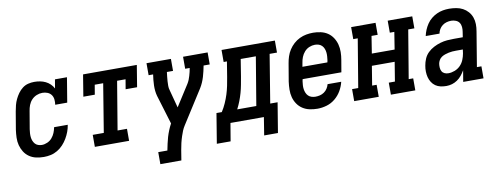

<svg xmlns="http://www.w3.org/2000/svg" viewBox="-61 -859 3622 1386"><g transform="rotate(-10 1750.0 -166.5)"><path d="M203 8Q174 8 146.5 2Q119 -4 96.5 -19.5Q74 -35 59.5 -58Q45 -81 38 -107.5Q31 -134 32 -163.5Q33 -193 37 -221L59 -351Q63 -374 68.5 -395.5Q74 -417 84 -438Q94 -459 108 -478.5Q122 -498 141 -512.5Q160 -527 182.5 -532.5Q205 -538 227 -538Q249 -538 270 -534Q291 -530 309.5 -521Q328 -512 343 -497.5Q358 -483 367 -465L378 -530H466L436 -349H348Q351 -368 349 -387.5Q347 -407 336.5 -421.5Q326 -436 308.5 -443Q291 -450 271 -450Q250 -450 229 -441.5Q208 -433 192.5 -416.5Q177 -400 169 -379Q161 -358 158 -337L136 -207Q134 -193 133 -178.5Q132 -164 133.5 -149.5Q135 -135 140 -122.5Q145 -110 153.5 -100Q162 -90 175.5 -85Q189 -80 203 -80Q223 -80 243.5 -89Q264 -98 278 -114.5Q292 -131 300 -150.5Q308 -170 312 -191H412Q408 -165 399 -141Q390 -117 376.5 -94Q363 -71 344.5 -51Q326 -31 302.5 -17Q279 -3 253.5 2.5Q228 8 203 8Z M577 0V-88H658L716 -442H654L642 -371H558L584 -530H978L952 -371H868L880 -442H818L759 -88H828V0Z M1021 205V117H1088Q1093 93 1098 69Q1103 45 1110 21.5Q1117 -2 1126.5 -25.5Q1136 -49 1148 -71L1083 -285Q1078 -303 1076 -322.5Q1074 -342 1074.5 -362Q1075 -382 1077 -402Q1079 -422 1082 -442H1049V-530H1228V-442H1183Q1181 -425 1179 -408.5Q1177 -392 1176 -375Q1175 -358 1175 -341.5Q1175 -325 1180 -309L1215 -177L1314 -332Q1322 -345 1327.5 -358.5Q1333 -372 1337 -386Q1341 -400 1344.5 -414Q1348 -428 1350 -442H1317V-530H1497V-442H1452Q1448 -422 1443.5 -402Q1439 -382 1433 -362Q1427 -342 1418.5 -322.5Q1410 -303 1399 -285L1243 -40Q1232 -23 1224.5 -5Q1217 13 1211 32Q1203 56 1197 81Q1191 106 1187 131L1175 205Z M1795 131 1816 0H1571L1549 131H1448L1484 -88H1523Q1541 -116 1554.5 -146.5Q1568 -177 1577.5 -207Q1587 -237 1593.5 -268.5Q1600 -300 1605 -331L1623 -442H1599V-530H1990V-442H1936L1878 -88H1932L1896 131ZM1636 -88H1776L1835 -442H1724L1704 -317Q1699 -288 1693.5 -258.5Q1688 -229 1680 -200.5Q1672 -172 1661 -143.5Q1650 -115 1636 -88Z M2208 8Q2179 8 2151 2Q2123 -4 2100 -19Q2077 -34 2061.5 -57Q2046 -80 2039 -106.5Q2032 -133 2032.5 -162.5Q2033 -192 2037 -221L2059 -351Q2063 -376 2071 -400.5Q2079 -425 2093.5 -447.5Q2108 -470 2128 -488Q2148 -506 2172 -517.5Q2196 -529 2221 -533.5Q2246 -538 2271 -538Q2300 -538 2328 -531.5Q2356 -525 2378 -510Q2400 -495 2415 -472Q2430 -449 2437 -422Q2444 -395 2443.5 -366Q2443 -337 2438 -309L2423 -221H2139L2136 -207Q2134 -192 2133 -177.5Q2132 -163 2134 -148.5Q2136 -134 2141.5 -121Q2147 -108 2156.5 -98.5Q2166 -89 2180 -84.5Q2194 -80 2208 -80Q2225 -80 2241.5 -84Q2258 -88 2272.5 -98Q2287 -108 2296.5 -123Q2306 -138 2310 -154H2410Q2402 -120 2384 -89Q2366 -58 2338 -35Q2310 -12 2276 -2Q2242 8 2208 8ZM2336 -309 2339 -323Q2341 -338 2342 -352.5Q2343 -367 2341.5 -381Q2340 -395 2335 -408Q2330 -421 2320.5 -431Q2311 -441 2297.5 -445.5Q2284 -450 2269 -450Q2248 -450 2227.5 -441.5Q2207 -433 2192 -416Q2177 -399 2169 -378.5Q2161 -358 2158 -337L2153 -309Z M2478 0V-88H2523L2582 -442H2549V-530H2728V-442H2683L2663 -316H2830L2850 -442H2817V-530H2997V-442H2952L2893 -88H2926V0H2747V-88H2792L2815 -229H2648L2625 -88H2658V0Z M3153 8Q3153 8 3153 8Q3153 8 3153 8Q3131 8 3110.5 3.5Q3090 -1 3073.5 -12.5Q3057 -24 3046 -41.5Q3035 -59 3030 -78.5Q3025 -98 3024.5 -120Q3024 -142 3028 -163Q3032 -188 3042.5 -212.5Q3053 -237 3072 -255.5Q3091 -274 3115 -286.5Q3139 -299 3164.5 -306.5Q3190 -314 3215 -316Q3240 -318 3265 -318H3330L3336 -357Q3339 -374 3337.5 -392Q3336 -410 3327 -423.5Q3318 -437 3301.5 -443.5Q3285 -450 3268 -450Q3251 -450 3234.5 -445.5Q3218 -441 3204 -430.5Q3190 -420 3181 -405Q3172 -390 3169 -373H3068Q3073 -396 3082 -417.5Q3091 -439 3104.5 -459Q3118 -479 3137 -494.5Q3156 -510 3178 -520Q3200 -530 3222.5 -534Q3245 -538 3268 -538Q3294 -538 3320 -533.5Q3346 -529 3367.5 -517.5Q3389 -506 3405.5 -487.5Q3422 -469 3430.5 -445.5Q3439 -422 3439.5 -395.5Q3440 -369 3435 -342L3393 -88H3426V0H3277L3291 -83Q3280 -64 3266 -46.5Q3252 -29 3233.5 -16.5Q3215 -4 3194.5 2Q3174 8 3153 8ZM3183 -80Q3206 -80 3229.5 -89Q3253 -98 3270.5 -115.5Q3288 -133 3297.5 -156Q3307 -179 3311 -202L3315 -231H3265Q3251 -231 3237.5 -230Q3224 -229 3210.5 -226Q3197 -223 3183.5 -218.5Q3170 -214 3158 -206Q3146 -198 3138.5 -185Q3131 -172 3129 -159Q3127 -145 3128 -130.5Q3129 -116 3135.5 -104Q3142 -92 3155 -86Q3168 -80 3183 -80Z"/></g></svg>

Font: Iosevka Curly Slab SmBdObl
Style: Regular
Weight: 600
Italic angle: -9°
Monospace: yes
Designer: Belleve Invis
Foundry: Belleve Invis
Version: Version 11.0.0; ttfautohint (v1.8.3)